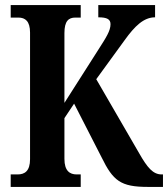

<svg xmlns="http://www.w3.org/2000/svg" viewBox="-20 -734 660 754"><path d="M22 0H297V-49H281C254 -49 233 -63 233 -110V-270L271 -327L379 -116C424 -24 454 0 560 0H620V-49H615C581 -49 559 -75 526 -133L358 -423L470 -577C509 -631 544 -666 589 -666V-714H366V-666C401 -666 414 -658 414 -639C414 -613 397 -587 365 -537L233 -330V-604C233 -651 249 -665 276 -665H297V-714H22V-665H52C79 -665 98 -651 98 -606V-109C98 -62 77 -49 49 -49H22Z"/></svg>

Font: Noto Serif Bengali ExtraCondensed
Style: Bold
Weight: 700
Width: 2
Designer: Juan Bruce, Universal Thirst, Indian Type Foundry and the Monotype Design Team.
Foundry: Monotype Imaging Inc.
Version: Version 2.003